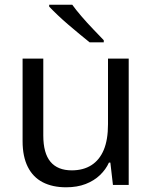

<svg xmlns="http://www.w3.org/2000/svg" viewBox="-20 -786 649 816"><path d="M527 -537V0H460L449 -95H443Q430 -66 405 -42Q380 -18 344 -4Q308 10 261 10Q203 10 161.5 -11.5Q120 -33 98 -77Q76 -121 76 -186V-537H164V-210Q164 -135 194.5 -98.5Q225 -62 285 -62Q334 -62 368.5 -84Q403 -106 421 -149Q439 -192 439 -258V-537ZM287 -766Q302 -745 326 -717Q350 -689 376 -662Q402 -635 421 -615V-606H361Q341 -622 317.5 -641.5Q294 -661 270 -681.5Q246 -702 225 -722Q204 -742 189 -758V-766Z"/></svg>

Font: Noto Sans Hebrew Thin
Style: Regular
Weight: 400
Version: Version 3.001